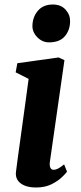

<svg xmlns="http://www.w3.org/2000/svg" viewBox="-20 -822 358 852"><path d="M140 10Q109 10 88 1Q67 -8 57.5 -23.8Q48 -39.5 51 -60.5Q53.5 -83 58 -114.5Q62.5 -146 67.8 -185.2Q73 -224.5 79.5 -270.2Q86 -316 92.8 -366.8Q99.5 -417.5 107 -472L49.5 -501L57 -541.5L240 -567L266 -555L201.5 -105Q199 -87 203.5 -77.8Q208 -68.5 218 -68.5Q227 -68.5 237.5 -73.8Q248 -79 264.5 -92.5L277.5 -60Q272 -52.5 254.8 -35.8Q237.5 -19 208.8 -4.5Q180 10 140 10ZM197.5 -634Q167 -634 144.5 -657.8Q122 -681.5 124 -711.5Q126 -749.5 149.5 -775.8Q173 -802 214.5 -802Q250.5 -802 271 -779.2Q291.5 -756.5 291 -728Q291 -689 268 -661.5Q245 -634 197.5 -634Z"/></svg>

Font: Merriweather 20pt ExtraBold
Style: Italic
Weight: 800
Italic angle: -7.8°
Version: Version 2.101